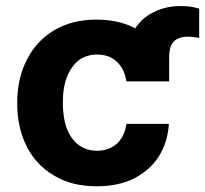

<svg xmlns="http://www.w3.org/2000/svg" viewBox="-20 -619 693 649"><path d="M551.8 -343.8Q516.6 -343.8 412.1 -343.8Q412.1 -364.3 412.1 -426.8Q412.1 -481.4 435.5 -520.5Q459 -558.6 500 -578.1Q540 -598.6 590.8 -598.6Q606.4 -598.6 622.1 -596.7Q637.7 -594.7 653.3 -589.8Q653.3 -556.6 653.3 -491.2Q644.5 -492.2 635.7 -493.2Q626 -495.1 616.2 -495.1Q584 -495.1 568.4 -479.5Q551.8 -463.9 551.8 -425.8Q551.8 -398.4 551.8 -343.8ZM306.6 10.7Q222.7 10.7 163.1 -25.4Q102.5 -60.5 70.3 -124Q38.1 -187.5 38.1 -270.5Q38.1 -354.5 71.3 -418Q103.5 -481.4 163.1 -516.6Q223.6 -552.7 305.7 -552.7Q377.9 -552.7 430.7 -526.4Q484.4 -501 515.6 -454.1Q546.9 -407.2 550.8 -343.8Q502.9 -343.8 407.2 -343.8Q401.4 -384.8 376 -409.2Q350.6 -434.6 308.6 -434.6Q273.4 -434.6 247.1 -416Q221.7 -396.5 207 -360.4Q192.4 -324.2 192.4 -272.5Q192.4 -220.7 206.1 -183.6Q220.7 -147.5 247.1 -127.9Q273.4 -109.4 308.6 -109.4Q335 -109.4 355.5 -120.1Q376 -129.9 389.6 -150.4Q403.3 -170.9 407.2 -200.2Q455.1 -200.2 550.8 -200.2Q546.9 -137.7 516.6 -89.8Q486.3 -43 432.6 -15.6Q379.9 10.7 306.6 10.7Z"/></svg>

Font: DeepSea
Style: Bold
Weight: 700
Designer: Stem
Version: Version 3.019;git-0a5106e0b